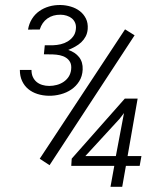

<svg xmlns="http://www.w3.org/2000/svg" viewBox="-20 -735 627 755"><path d="M174.8 -85.4 136.2 -110.8 471.7 -619.6 509.3 -596.2ZM481.7 -121.3H536.2L529.2 -82.7H475.1L460.6 -0.5H414.5L429.4 -82.7H260.2L262 -111.2L470.7 -347.2H521.2ZM315.6 -121.3H435.6L467.6 -290.5L450.5 -268.1ZM156.1 -557.1H189.1Q203.6 -557.5 218.7 -561Q233.9 -564.6 246.4 -572.2Q258.9 -579.9 267.7 -591.6Q276.5 -603.2 278.3 -619.9Q280 -634 275.6 -644.8Q271.2 -655.5 262.7 -662.6Q254.1 -669.6 242.5 -673.3Q230.8 -677.1 218.1 -677.1Q187.8 -677.5 166.4 -662.3Q145.1 -647.2 136.3 -619L90.2 -618.6Q94.1 -642.3 105.8 -660.8Q117.4 -679.3 134.6 -691.3Q151.7 -703.4 173 -709.6Q194.3 -715.7 218.1 -715.3Q239.2 -714.9 258.9 -708.9Q278.7 -703 293.9 -691.3Q309 -679.7 317.8 -662.1Q326.6 -644.5 324.9 -620.8Q323.5 -604.1 316.7 -591.4Q309.9 -578.6 299.4 -568.7Q288.8 -558.8 275.6 -551.6Q262.5 -544.3 248.4 -538.6Q275.6 -529.8 291 -510.3Q306.4 -490.7 305.1 -461.3Q303.8 -434.9 291.5 -415.4Q279.2 -395.8 260.5 -383.1Q241.8 -370.3 218.5 -364.2Q195.2 -358 171.5 -358.4Q147.8 -358.9 127.1 -365.5Q106.4 -372.1 91.1 -384.8Q75.7 -397.6 66.9 -416.5Q58.1 -435.4 58.1 -460H103.8Q103.8 -444.1 109.1 -432.5Q114.4 -420.9 123.8 -412.9Q133.3 -405 146 -401.1Q158.7 -397.1 173.7 -397.1Q188.6 -397.1 203.4 -401.1Q218.1 -405 230.2 -413.2Q242.2 -421.3 250.2 -433.6Q258.1 -445.9 259.8 -462.2Q261.6 -479.3 255.9 -490.3Q250.2 -501.3 239.6 -508.1Q229.1 -514.9 215.4 -517.8Q201.8 -520.6 187.8 -521L152.6 -521.5Z"/></svg>

Font: Roboto Mono Light
Style: Italic
Weight: 300
Designer: Google
Version: Version 2.000985; 2015; ttfautohint (v1.3)